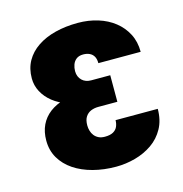

<svg xmlns="http://www.w3.org/2000/svg" viewBox="-87 -618 672 706"><g transform="rotate(-15 249.0 -264.5)"><path d="M223.1 -287.1H335.9V-219.7H263.2Q248 -219.7 235.1 -214.4Q222.2 -209 214.4 -197Q206.5 -185.1 206.5 -164.1Q206.5 -153.8 209.5 -143.6Q212.4 -133.3 218.8 -125.2Q225.1 -117.2 234.9 -112.3Q244.6 -107.4 258.8 -107.4Q278.8 -107.4 290.5 -114Q302.2 -120.6 307.1 -131.8Q312 -143.1 312 -156.2H472.7Q472.7 -113.3 455.3 -81.8Q438 -50.3 408.7 -30Q379.4 -9.8 343.5 0Q307.6 9.8 270.5 9.8Q223.6 9.8 182.9 -1Q142.1 -11.7 111.6 -32.2Q81.1 -52.7 63.7 -82.3Q46.4 -111.8 46.4 -149.4Q46.4 -182.6 58.6 -208.3Q70.8 -233.9 94 -251.5Q117.2 -269 149.9 -278.1Q182.6 -287.1 223.1 -287.1ZM335.9 -252H223.1Q187 -252 156.2 -262.2Q125.5 -272.5 102.5 -290.8Q79.6 -309.1 66.9 -333Q54.2 -356.9 54.2 -383.8Q54.2 -421.4 70.3 -450Q86.4 -478.5 115.5 -498Q144.5 -517.6 184.1 -527.6Q223.6 -537.6 270.5 -537.6Q310.5 -537.6 346.2 -526.6Q381.8 -515.6 408.4 -494.6Q435.1 -473.6 450.7 -443.6Q466.3 -413.6 466.3 -375H305.2Q305.2 -390.6 299.6 -400.6Q293.9 -410.6 283.4 -415.5Q272.9 -420.4 259.3 -420.4Q242.7 -420.4 232.9 -412.6Q223.1 -404.8 219 -393.1Q214.8 -381.3 214.8 -368.7Q214.8 -357.4 218.5 -348.6Q222.2 -339.8 228.8 -333.5Q235.4 -327.1 244.1 -324Q252.9 -320.8 263.2 -320.8H335.9Z"/></g></svg>

Font: Roboto Condensed Black
Style: Regular
Weight: 900
Designer: Christian Robertson
Foundry: Google
Version: Version 3.008; 2023